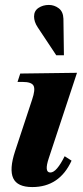

<svg xmlns="http://www.w3.org/2000/svg" viewBox="-20 -744 336 778"><path d="M111 14Q50 14 33.5 -22Q17 -58 41 -131L110 -340Q124 -381 116 -396.5Q108 -412 72 -412H51L62 -446L292 -449L178 -104Q158 -45 184 -45Q197 -45 211.5 -62Q226 -79 242 -111L270 -93Q221 14 111 14ZM208 -520 133 -633Q125 -645 121.5 -656Q118 -667 118 -677Q118 -700 136 -712Q154 -724 178 -724Q200 -724 218 -710.5Q236 -697 237 -668L239 -520Z"/></svg>

Font: Baskervville
Style: Bold Italic
Weight: 700
Italic angle: -18°
Version: Version 1.100